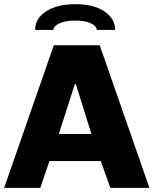

<svg xmlns="http://www.w3.org/2000/svg" viewBox="-21 -904 739 924"><path d="M464 -129H217L173 0H-1L238 -686H459L698 0H510ZM344 -499H339L262 -259H419ZM533 -760H445Q443 -780 414.5 -792.5Q386 -805 341 -805Q296 -805 267 -792.5Q238 -780 236 -760H148Q148 -815 201 -849.5Q254 -884 342 -884Q429 -884 481 -849.5Q533 -815 533 -760Z"/></svg>

Font: Chivo ExtraBold
Style: Regular
Weight: 800
Designer: Hector Gatti
Foundry: Omnibus-Type
Version: Version 1.007